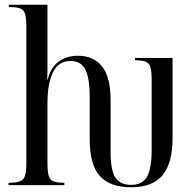

<svg xmlns="http://www.w3.org/2000/svg" viewBox="-20 -780 824 809"><path d="M532 9Q443 9 400.5 -38.5Q358 -86 358 -193V-374Q358 -449 340 -486Q322 -523 277 -523Q227 -523 203.5 -476Q180 -429 180 -346V-87Q180 -40 192.5 -25Q205 -10 246 -10H251V0H16V-10H23Q64 -10 77.5 -25Q91 -40 91 -89V-673Q91 -720 78.5 -735Q66 -750 28 -750H17V-760H180V-529Q180 -510 180 -487.5Q180 -465 179 -445H181Q194 -496 227.5 -520.5Q261 -545 308 -545Q375 -545 410.5 -499.5Q446 -454 446 -358V-139Q446 -62 466.5 -31.5Q487 -1 532 -1Q581 -1 600 -36Q619 -71 619 -148V-448Q619 -499 605.5 -512.5Q592 -526 553 -526H549V-536H707V-196Q707 -94 665.5 -42.5Q624 9 532 9Z"/></svg>

Font: Noto Serif Display Condensed
Style: Regular
Weight: 400
Width: 3
Designer: Monotype Design Team
Foundry: Monotype Imaging Inc.
Version: Version 2.009